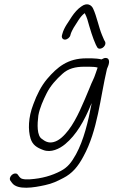

<svg xmlns="http://www.w3.org/2000/svg" viewBox="-20 -736 527 892"><path d="M306.9 -572 308.5 -578C310.2 -584.7 318.9 -601.8 322.1 -607C337.1 -628.8 352.3 -660.7 373.9 -675C374.4 -674.3 374.8 -673.3 375.1 -672C383.9 -654.9 388.3 -639.2 394.4 -616C400.9 -595 400.9 -595 405.2 -581C411.4 -562.7 417.8 -544.2 425.4 -528L430.7 -518C440.1 -497.4 475.7 -518.6 468.8 -541L463.4 -551C460.5 -557.7 457.3 -565.2 453.8 -573.5C438.7 -609.5 429.2 -660.5 413.1 -695C405 -714 383.7 -725.2 358 -706C341.9 -695.6 325.2 -676.4 313.7 -659C298.8 -634.1 277.9 -610.1 269.5 -578L267.9 -572C265.1 -561.4 271.1 -552 281.6 -552C292.2 -552 304.1 -561.4 306.9 -572ZM433.6 -422C431 -414.7 428.1 -406.3 425 -397C414.7 -365.2 409.6 -362.6 395.2 -325C367.2 -258.2 337.6 -183.1 298.6 -132C280 -108.2 256.9 -83 228.9 -76C203.9 -69.4 186.9 -81.2 175.6 -90C150.4 -104.5 153.1 -160.3 158.1 -199C164.2 -234.3 181.5 -271.9 195.9 -301C214.2 -338.1 242 -367.8 270 -393C296.8 -417.7 330.9 -426 370.6 -426H395.6C407.9 -426 425.3 -425 433.6 -422ZM406.8 -465H380.8C295.2 -465 246.6 -425 198.7 -369C171.1 -335.9 151.3 -296.4 135 -252C110.7 -189.8 109.9 -131.6 122.1 -92C131.5 -62.7 150.9 -50.1 181.2 -39C217 -25.3 256.5 -44.7 282.3 -66C334.7 -109.2 371.5 -174.3 402.2 -249C403.8 -252.3 405.2 -255 406.3 -257C405.8 -255 405.8 -255 404.8 -251C389.5 -170.8 369 -84.7 333 -19C311.4 19.8 294.6 40.9 262.8 58C220.7 80.2 174.1 93.4 119.6 97H95.6C81.9 95.4 77.7 94 70.5 86L63.1 76C60.8 72 56.8 70 51.2 70C40.1 70 29.3 79.2 26.4 90C25 95.3 25.8 100 28.7 104L36.1 114C61.5 148.3 137.7 135.6 189.5 124C223.4 116.7 244.5 106.4 274.2 91C314.6 70.3 341.9 39.1 367.4 -9C434.2 -130.2 445.4 -282.4 477 -416L482.7 -430C490.8 -450.5 487.8 -471.2 464.1 -466L451.5 -460C441 -462.8 420.5 -465 406.8 -465Z"/></svg>

Font: Just Breathe
Style: Obl5
Weight: 400
Foundry: Cannot Into Space Fonts
Version: Version 0.72